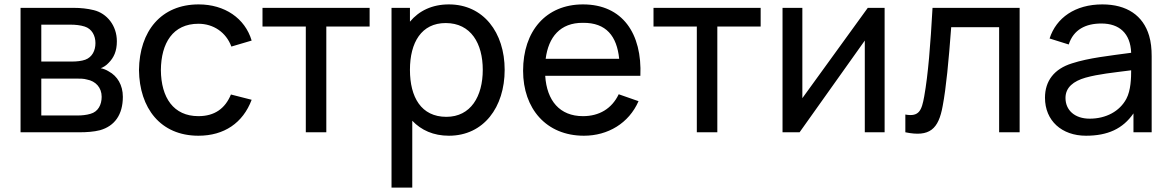

<svg xmlns="http://www.w3.org/2000/svg" viewBox="-20 -598 5289 868"><path d="M72.9 -562.5V0H339.6C370.8 0 404.2 -2.1 432.3 -9.4C497.9 -28.1 535.4 -79.2 535.4 -160.4C535.4 -213.5 510.4 -254.2 471.9 -275C460.4 -282.3 446.9 -287.5 435.4 -289.6C446.9 -293.8 460.4 -302.1 470.8 -313.5C494.8 -337.5 508.3 -366.7 508.3 -411.5C508.3 -482.3 463.5 -537.5 404.2 -552.1C375 -559.4 343.8 -562.5 312.5 -562.5ZM166.7 -486.5H299C319.8 -486.5 342.7 -484.4 362.5 -478.1C395.8 -467.7 411.5 -436.5 411.5 -403.1C411.5 -369.8 396.9 -339.6 365.6 -328.1C349 -321.9 325 -319.8 306.2 -319.8H166.7ZM166.7 -242.7H326C342.7 -242.7 358.3 -242.7 372.9 -238.5C412.5 -231.3 439.6 -202.1 439.6 -160.4C439.6 -125 424 -92.7 388.5 -83.3C371.9 -78.1 349 -76 334.4 -76H166.7Z M1117.7 -414.6C1087.5 -515.6 995.8 -578.1 878.1 -578.1C708.3 -578.1 610.4 -457.3 608.3 -281.2C610.4 -109.4 705.2 15.6 877.1 15.6C992.7 15.6 1078.1 -41.7 1117.7 -146.9L1024 -170.8C997.9 -107.3 950 -72.9 877.1 -72.9C764.6 -72.9 708.3 -156.2 707.3 -281.2C708.3 -403.1 761.5 -490.6 877.1 -490.6C944.8 -490.6 1002.1 -452.1 1026 -387.5Z M1651 -562.5H1166.7V-478.1H1362.5V0H1455.2V-478.1H1651Z M2009.4 -578.1C1933.3 -578.1 1874 -549 1833.3 -500V-562.5H1750V250H1843.8V-52.1C1884.4 -9.4 1939.6 15.6 2009.4 15.6C2166.7 15.6 2261.5 -113.5 2261.5 -282.3C2261.5 -451 2165.6 -578.1 2009.4 -578.1ZM1997.9 -69.8C1884.4 -69.8 1833.3 -158.3 1833.3 -282.3C1833.3 -406.3 1885.4 -493.8 1994.8 -493.8C2109.4 -493.8 2162.5 -401 2162.5 -282.3C2162.5 -162.5 2108.3 -69.8 1997.9 -69.8Z M2444.8 -255.2H2875C2883.3 -445.8 2794.8 -578.1 2615.6 -578.1C2447.9 -578.1 2344.8 -457.3 2344.8 -278.1C2344.8 -107.3 2449 15.6 2619.8 15.6C2728.1 15.6 2822.9 -40.6 2866.7 -140.6L2777.1 -171.9C2745.8 -106.3 2688.5 -72.9 2615.6 -72.9C2510.4 -72.9 2452.1 -142.7 2444.8 -255.2ZM2615.6 -494.8C2720.8 -495.8 2768.8 -434.4 2779.2 -332.3H2446.9C2459.4 -430.2 2512.5 -495.8 2615.6 -494.8Z M3418.8 -562.5H2934.4V-478.1H3130.2V0H3222.9V-478.1H3418.8Z M3979.2 -562.5H3903.1L3607.3 -154.2V-562.5H3517.7V0H3594.8L3889.6 -414.6V0H3979.2Z M4195.8 -562.5C4186.5 -395.8 4176 -261.5 4158.3 -162.5C4146.9 -99 4135.4 -68.8 4072.9 -80.2V0C4183.3 22.9 4222.9 -14.6 4241.7 -118.8C4257.3 -201 4268.8 -321.9 4280.2 -475H4496.9V0H4589.6V-562.5Z M5186.5 0V-343.8C5186.5 -378.1 5183.3 -408.3 5175 -436.5C5147.9 -528.1 5074 -578.1 4963.5 -578.1C4840.6 -578.1 4755.2 -517.7 4725 -424L4811.5 -396.9C4833.3 -464.6 4888.5 -491.7 4959.4 -491.7C5039.6 -491.7 5090.6 -447.9 5093.8 -359.4C4994.8 -345.8 4903.1 -336.5 4826 -311.5C4745.8 -286.5 4704.2 -232.3 4704.2 -156.2C4704.2 -52.1 4780.2 15.6 4889.6 15.6C4987.5 15.6 5056.2 -15.6 5104.2 -85.4V0ZM5071.9 -151C5041.7 -94.8 4980.2 -61.5 4906.2 -61.5C4838.5 -61.5 4796.9 -100 4796.9 -155.2C4796.9 -203.1 4833.3 -231.3 4887.5 -246.9C4947.9 -263.5 5006.2 -268.8 5093.8 -280.2C5093.8 -246.9 5092.7 -189.6 5071.9 -151Z"/></svg>

Font: Manrope3 Medium
Style: Regular
Weight: 500
Width: 4
Designer: Mikhail Sharanda
Foundry: Mikhail Sharanda
Version: Version 3.000;PS 003.000;hotconv 1.0.88;makeotf.lib2.5.64775